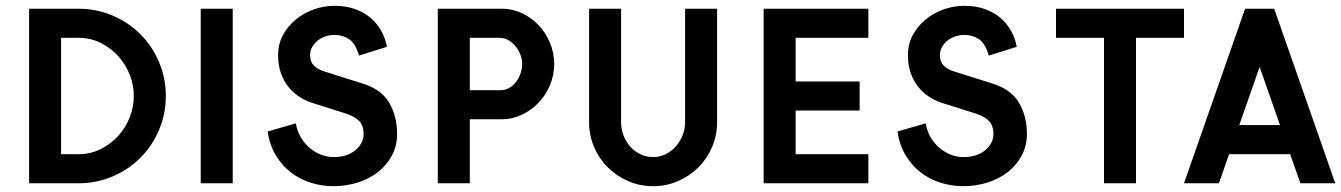

<svg xmlns="http://www.w3.org/2000/svg" viewBox="-20 -630 4610 660"><path d="M550 -300Q550 -238 526.5 -183Q503 -128 462.5 -87.5Q422 -47 367 -23.5Q312 0 250 0H80V-600H250Q312 -600 367 -576.5Q422 -553 462.5 -512.5Q503 -472 526.5 -417Q550 -362 550 -300ZM440 -300Q440 -337 426 -373Q412 -409 386.5 -437Q361 -465 326 -482.5Q291 -500 250 -500H190V-100H250Q291 -100 326 -117.5Q361 -135 386.5 -163Q412 -191 426 -227Q440 -263 440 -300Z M780 0H670V-600H780Z M1345 -170Q1345 -129 1327.5 -96Q1310 -63 1280.5 -39.5Q1251 -16 1211 -3Q1171 10 1126 10Q1087 10 1049.5 -1.5Q1012 -13 981 -36.5Q950 -60 928.5 -95.5Q907 -131 900 -178L997 -206Q1002 -177 1015.5 -155.5Q1029 -134 1047 -119.5Q1065 -105 1085.5 -97.5Q1106 -90 1126 -90Q1174 -90 1202 -114Q1230 -138 1230 -170Q1230 -196 1216.5 -212Q1203 -228 1171 -239L1051 -277Q1030 -284 1009.5 -297Q989 -310 972.5 -330Q956 -350 946 -377.5Q936 -405 936 -440Q936 -479 953 -510Q970 -541 997.5 -563.5Q1025 -586 1059.5 -598Q1094 -610 1130 -610Q1169 -610 1200 -599Q1231 -588 1253.5 -569Q1276 -550 1290.5 -524Q1305 -498 1310 -469L1214 -439Q1202 -481 1180 -495.5Q1158 -510 1130 -510Q1116 -510 1101 -505.5Q1086 -501 1074 -492Q1062 -483 1054 -470Q1046 -457 1046 -440Q1046 -418 1058.5 -405Q1071 -392 1093 -385L1226 -343Q1291 -323 1318 -276.5Q1345 -230 1345 -170Z M1885 -410Q1885 -371 1870 -336Q1855 -301 1830 -275.5Q1805 -250 1772.5 -235Q1740 -220 1705 -220H1595V0H1485V-600H1706Q1741 -600 1773.5 -585Q1806 -570 1830.5 -544.5Q1855 -519 1870 -484Q1885 -449 1885 -410ZM1775 -410Q1775 -425 1769.5 -440.5Q1764 -456 1753.5 -469.5Q1743 -483 1728.5 -491.5Q1714 -500 1696 -500H1595V-320H1700Q1718 -320 1732 -328.5Q1746 -337 1755.5 -350.5Q1765 -364 1770 -379.5Q1775 -395 1775 -410Z M2445 -210Q2445 -165 2428 -125Q2411 -85 2381 -55Q2351 -25 2311 -7.5Q2271 10 2225 10Q2179 10 2139 -7.5Q2099 -25 2069 -55Q2039 -85 2022 -125Q2005 -165 2005 -210V-600H2115V-210Q2115 -186 2123.5 -164Q2132 -142 2147 -125.5Q2162 -109 2182 -99.5Q2202 -90 2225 -90Q2247 -90 2267 -99.5Q2287 -109 2302 -125.5Q2317 -142 2326 -164Q2335 -186 2335 -210V-600H2445Z M2965 0H2605V-600H2965V-500H2715V-350H2935V-250H2715V-100H2965Z M3510 -170Q3510 -129 3492.5 -96Q3475 -63 3445.5 -39.5Q3416 -16 3376 -3Q3336 10 3291 10Q3252 10 3214.5 -1.5Q3177 -13 3146 -36.5Q3115 -60 3093.5 -95.5Q3072 -131 3065 -178L3162 -206Q3167 -177 3180.5 -155.5Q3194 -134 3212 -119.5Q3230 -105 3250.5 -97.5Q3271 -90 3291 -90Q3339 -90 3367 -114Q3395 -138 3395 -170Q3395 -196 3381.5 -212Q3368 -228 3336 -239L3216 -277Q3195 -284 3174.5 -297Q3154 -310 3137.5 -330Q3121 -350 3111 -377.5Q3101 -405 3101 -440Q3101 -479 3118 -510Q3135 -541 3162.5 -563.5Q3190 -586 3224.5 -598Q3259 -610 3295 -610Q3334 -610 3365 -599Q3396 -588 3418.5 -569Q3441 -550 3455.5 -524Q3470 -498 3475 -469L3379 -439Q3367 -481 3345 -495.5Q3323 -510 3295 -510Q3281 -510 3266 -505.5Q3251 -501 3239 -492Q3227 -483 3219 -470Q3211 -457 3211 -440Q3211 -418 3223.5 -405Q3236 -392 3258 -385L3391 -343Q3456 -323 3483 -276.5Q3510 -230 3510 -170Z M4050 -500H3885V0H3775V-500H3610V-600H4050Z M4570 0H4450L4415 -100H4205L4170 0H4050L4260 -600H4360ZM4380 -200 4310 -400 4240 -200Z"/></svg>

Font: Gauge Heavy
Style: Heavy
Weight: 900
Designer: Daniel Pimley
Foundry: Daniel Pimley
Version: Version 2.0